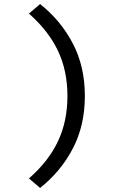

<svg xmlns="http://www.w3.org/2000/svg" viewBox="-20 -752 640 948"><path d="M178 176 123 129Q220 44 266.5 -55Q313 -154 313 -278Q313 -402 266.5 -500.5Q220 -599 123 -685L178 -732Q281 -650 340 -536.5Q399 -423 399 -278Q399 -133 340 -19.5Q281 94 178 176Z"/></svg>

Font: Source Code Pro Medium
Style: Regular
Weight: 500
Monospace: yes
Designer: Paul D. Hunt, Teo Tuominen
Foundry: Adobe Systems Incorporated
Version: Version 2.030;PS 1.000;hotconv 16.6.51;makeotf.lib2.5.65220